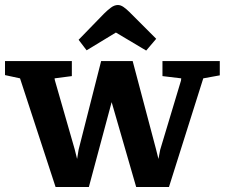

<svg xmlns="http://www.w3.org/2000/svg" viewBox="-42 -740 898 767"><path d="M180 7 38 -427 -22 -440V-496H245V-436L176 -427L177 -420L256 -145L266 -105L272 -142L362 -496H488L581 -145L591 -105L598 -142L681 -418L682 -427L607 -436V-496H836V-439L770 -427L633 7H502L404 -332L313 7ZM542 -538 421 -610 304 -539 272 -581 373 -685Q387 -699 401 -709.5Q415 -720 429 -720Q440 -720 451.5 -712Q463 -704 474 -693L582 -585Z"/></svg>

Font: Faustina
Style: Bold
Weight: 700
Designer: Alfonso Garcia
Foundry: http://www.omnibus-type.com
Version: Version 1.200